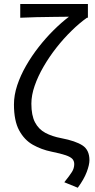

<svg xmlns="http://www.w3.org/2000/svg" viewBox="-20 -732 464 937"><path d="M359.6 184.2 293.8 157.4Q320.1 124.7 331.2 106.9Q342.3 89.1 342.3 68.8Q342.3 54 333.4 43.9Q324.4 33.8 300.5 25.5Q276.6 17.3 230.8 8Q182.1 -2 140.5 -25.4Q99 -48.7 73.5 -95.7Q48.1 -142.6 48.1 -222.4Q48.1 -267.3 63.9 -315.4Q79.8 -363.4 107.1 -411Q134.4 -458.7 169.2 -503Q204 -547.4 241.7 -584.7Q279.4 -622.1 316.5 -650.4Q289 -650 245.3 -649.6Q201.6 -649.3 156.5 -648.2Q111.4 -647.2 78.8 -645.4V-712.4H409V-645.4H404.3Q367.4 -619.3 328.8 -581.4Q290.1 -543.6 255.3 -499.3Q220.5 -454.9 192.9 -407.4Q165.2 -359.8 149.2 -313.5Q133.1 -267.3 133.1 -226.1Q133.1 -168.7 150.8 -135Q168.4 -101.3 201.2 -83.7Q234 -66.1 279 -57.7Q349.1 -44.3 382.8 -22.1Q416.5 0 416.5 49.9Q416.5 71.9 403.3 107.3Q390 142.7 359.6 184.2Z"/></svg>

Font: SourceSans3VF
Style: Regular
Weight: 200
Designer: Paul D. Hunt
Foundry: Adobe
Version: Version 3.052;hotconv 1.1.0;makeotfexe 2.6.0